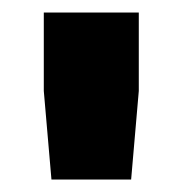

<svg xmlns="http://www.w3.org/2000/svg" viewBox="-20 -770 291 306"><path d="M49.8 -625V-750H201.2V-625L189 -483.9H62Z"/></svg>

Font: Messapia Bold
Style: Regular
Weight: 400
Designer: Luca Marsano
Foundry: Collletttivo
Version: Version 1.000;FEAKit 1.0